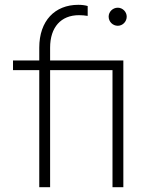

<svg xmlns="http://www.w3.org/2000/svg" viewBox="-20 -777 602 797"><path d="M143 0H188V-486H447V0H492V-526H188V-579C188 -664 233 -714 308 -714C319 -714 333 -713 344 -711V-752C334 -755 321 -757 305 -757C208 -757 143 -691 143 -579V-526H34V-486H143ZM431 -708C431 -687 448 -670 469 -670C489 -670 506 -687 506 -708C506 -728 489 -745 469 -745C448 -745 431 -728 431 -708Z"/></svg>

Font: Mluvka ExtraLight
Style: Regular
Weight: 200
Designer: Modified by Jiří Krblich, Original typeface by Gumpita Rahayu
Foundry: Gumpita Rahayu & Jiří Krblich
Version: Version 2.000;Glyphs 3.1.1 (3134)